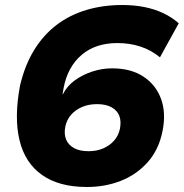

<svg xmlns="http://www.w3.org/2000/svg" viewBox="-20 -736 734 767"><path d="M327 11Q216 11 148 -37Q80 -85 58 -175.5Q36 -266 60 -394Q79 -475 116 -535.5Q153 -596 205.5 -636Q258 -676 324.5 -696Q391 -716 469 -716Q515 -716 556 -708Q597 -700 632 -683.5Q667 -667 694 -643L619 -507Q584 -536 541 -550Q498 -564 449 -564Q406 -564 370.5 -552.5Q335 -541 307 -517.5Q279 -494 260.5 -460.5Q242 -427 234 -384L230 -360L231 -359Q248 -393 279.5 -415.5Q311 -438 349.5 -450.5Q388 -463 428 -463Q503 -463 553 -430Q603 -397 623.5 -340.5Q644 -284 629 -211Q614 -137 569.5 -87.5Q525 -38 462.5 -13.5Q400 11 327 11ZM334 -132Q367 -132 393 -143.5Q419 -155 436 -174.5Q453 -194 459 -221Q465 -252 456.5 -273.5Q448 -295 425.5 -307.5Q403 -320 368 -320Q334 -320 307.5 -308.5Q281 -297 264 -277.5Q247 -258 241 -231Q235 -201 244 -179Q253 -157 275.5 -144.5Q298 -132 334 -132Z"/></svg>

Font: Nunito Sans 7pt SemiExpanded Black
Style: Italic
Weight: 900
Width: 6
Italic angle: -9°
Designer: Vernon Adams
Foundry: Vernon Adams
Version: Version 3.101;gftools[0.9.27]